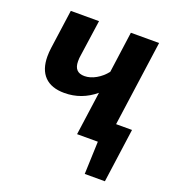

<svg xmlns="http://www.w3.org/2000/svg" viewBox="-127 -632 820 895"><g transform="rotate(20 283.0 -184.0)"><path d="M530 -106 493 162H393L399 0H296L326 -216Q259 -160 174 -160Q109 -160 75.5 -194.5Q42 -229 42 -294Q42 -314 45 -336L72 -530H212L186 -348Q184 -338 184 -321Q184 -266 235 -266Q263 -266 292 -282.5Q321 -299 342 -326L370 -530H510L451 -106Z"/></g></svg>

Font: Fira Sans SemiBold
Style: Italic
Weight: 600
Italic angle: -8°
Designer: bBox Type GmbH & Carrois Corporate GbR & Edenspiekermann AG
Foundry: bBox Type GmbH & Carrois Corporate GbR & Edenspiekermann AG
Version: Version 4.301